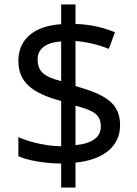

<svg xmlns="http://www.w3.org/2000/svg" viewBox="-20 -779 612 857"><path d="M253 -49V58H317V-53C444 -66 516 -127 516 -220C516 -320 449 -357 317 -395V-596C370 -592 423 -578 466 -561L493 -635C445 -655 388 -670 317 -672V-759H253V-671C136 -664 62 -606 62 -508C62 -413 121 -364 253 -328V-126C185 -127 107 -146 62 -167V-82C105 -62 179 -50 253 -49ZM253 -594V-417C173 -437 148 -462 148 -515C148 -559 181 -589 253 -594ZM317 -131V-307C404 -285 430 -264 430 -214C430 -169 395 -139 317 -131Z"/></svg>

Font: Noto Sans Bengali
Style: Regular
Weight: 400
Designer: Jelle Bosma - Monotype Design Team
Foundry: Monotype Imaging Inc.
Version: Version 2.003